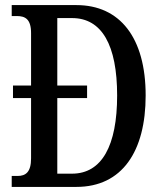

<svg xmlns="http://www.w3.org/2000/svg" viewBox="-20 -734 636 754"><path d="M26 0H280C460 0 552 -140 552 -359C552 -586 451 -714 280 -714H26V-671H46C79 -671 102 -659 102 -604V-398H31V-349H102V-112C102 -58 81 -43 49 -43H26ZM263 -52H205V-349H322V-398H205V-663H263C380 -663 440 -557 440 -359C440 -162 380 -52 263 -52Z"/></svg>

Font: Noto Serif Bengali ExtraCondensed Medium
Style: Regular
Weight: 500
Width: 2
Designer: Juan Bruce, Universal Thirst, Indian Type Foundry and the Monotype Design Team.
Foundry: Monotype Imaging Inc.
Version: Version 2.003